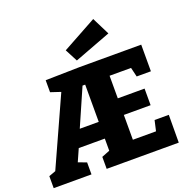

<svg xmlns="http://www.w3.org/2000/svg" viewBox="-165 -1137 1271 1294"><g transform="rotate(-20 470.5 -490.0)"><path d="M780 -124 797 -199H899L898 0H381V-86L439 -109V-196H252L213 -108L272 -86V0H1V-86L50 -104L271 -592L199 -616V-702L444 -707H886V-516H784L768 -583H614V-421H806V-302H614V-124ZM420 -583 303 -316H439V-583ZM704 -854 442 -755 395 -845 641 -980Z"/></g></svg>

Font: Bitter Pro ExtraBold
Style: Regular
Weight: 800
Designer: Sol Matas, and Bitter project Authors
Foundry: Sol Matas
Version: Version 1.010